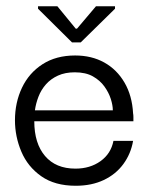

<svg xmlns="http://www.w3.org/2000/svg" viewBox="-20 -586 491 616"><path d="M223 10Q156 10 112.5 -20.5Q69 -51 48.5 -99.5Q28 -148 28 -200Q28 -257 50.5 -304.5Q73 -352 116.5 -380Q160 -408 221 -408Q274 -408 314.5 -385.5Q355 -363 379.5 -321Q404 -279 407 -222Q408 -218 408 -210.5Q408 -203 408 -197H90Q90 -126 124.5 -85.5Q159 -45 222 -45Q269 -45 302.5 -69Q336 -93 344 -134H407Q400 -93 376 -60Q352 -27 313 -8.5Q274 10 223 10ZM92 -232H342Q342 -248 335.5 -268.5Q329 -289 315 -308.5Q301 -328 278 -341Q255 -354 220 -354Q189 -354 166 -343.5Q143 -333 127.5 -315.5Q112 -298 103.5 -276Q95 -254 92 -232ZM211 -450 102 -558V-566H164L223 -494H227L288 -566H349V-558L239 -450Z"/></svg>

Font: Darker Grotesque Medium
Style: Regular
Weight: 500
Designer: Gabriel Lam
Foundry: TypeRant
Version: Version 1.000;gftools[0.9.28]